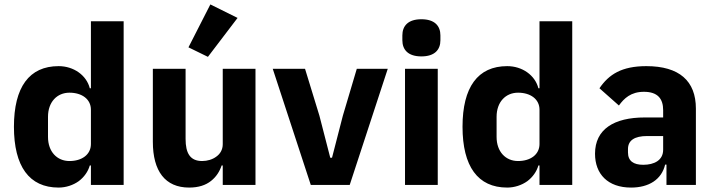

<svg xmlns="http://www.w3.org/2000/svg" viewBox="-20 -836 3229 868"><path d="M391 -88H386C378 -60 360 -35 336 -17C311 1 278 12 245 12C112 12 43 -84 43 -263C43 -442 112 -537 245 -537C313 -537 371 -496 386 -437H391V-740H539V0H391ZM294 -108C350 -108 391 -137 391 -185V-340C391 -388 350 -417 294 -417C238 -417 197 -375 197 -308V-217C197 -150 238 -108 294 -108Z M987 -88H982C973 -61 958 -37 934 -18C910 1 878 12 835 12C727 12 671 -62 671 -195V-525H819V-208C819 -144 839 -108 894 -108C917 -108 941 -115 958 -128C975 -140 987 -159 987 -184V-525H1135V0H987ZM920 -579 832 -622 931 -816 1054 -755Z M1385 0 1213 -525H1359L1424 -313L1473 -123H1481L1530 -313L1593 -525H1733L1561 0Z M1885 -581C1825 -581 1799 -611 1799 -654V-676C1799 -719 1825 -749 1885 -749C1945 -749 1971 -719 1971 -676V-654C1971 -611 1945 -581 1885 -581ZM1811 -525H1959V0H1811Z M2419 -88H2414C2406 -60 2388 -35 2364 -17C2339 1 2306 12 2273 12C2140 12 2071 -84 2071 -263C2071 -442 2140 -537 2273 -537C2341 -537 2399 -496 2414 -437H2419V-740H2567V0H2419ZM2322 -108C2378 -108 2419 -137 2419 -185V-340C2419 -388 2378 -417 2322 -417C2266 -417 2225 -375 2225 -308V-217C2225 -150 2266 -108 2322 -108Z M2902 -537C2791 -537 2733 -500 2690 -437L2778 -359C2801 -391 2832 -421 2891 -421C2954 -421 2978 -389 2978 -338V-305H2895C2756 -305 2670 -252 2670 -141C2670 -49 2728 12 2833 12C2913 12 2971 -24 2987 -92H2993V0H3126V-345C3126 -470 3051 -537 2902 -537ZM2978 -159C2978 -111 2937 -91 2888 -91C2844 -91 2819 -108 2819 -147V-162C2819 -201 2848 -221 2906 -221H2978V-159Z"/></svg>

Font: Plexus Sans Bold
Style: Regular
Weight: 700
Version: Version 2.001;PS 002.001;hotconv 1.0.70;makeotf.lib2.5.58329